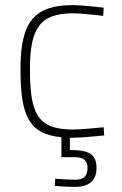

<svg xmlns="http://www.w3.org/2000/svg" viewBox="-20 -529 477 750"><path d="M357 127C357 71 324 57 253 57V9H265C303 9 387 0 387 0L385 -32C385 -32 303 -23 265 -23C123 -23 97 -89 97 -261C97 -419 137 -477 265 -477C303 -477 383 -467 383 -467L385 -499C385 -499 303 -509 265 -509C116 -509 60 -446 60 -261C60 -79 91 -5 220 7V85H274C303 85 322 96 322 127C322 162 303 173 274 173C240 173 196 169 196 169L194 197C194 197 231 201 275 201C323 201 357 180 357 127Z"/></svg>

Font: TitilliumText22L
Style: 1 wt
Weight: 100
Designer: Campivisivi
Foundry: Campivisivi
Version: 1.000